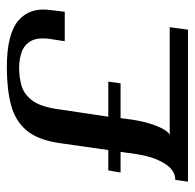

<svg xmlns="http://www.w3.org/2000/svg" viewBox="-24 -532 556 547"><g transform="rotate(-90 253.5 -258.0)"><path d="M42 -227H100L120 -367Q129 -428 156 -460Q183 -492 228 -504Q273 -516 336 -516Q430 -516 468.5 -483.5Q507 -451 499 -393L494 -351H410L417 -396Q421 -430 410 -448.5Q399 -467 378.5 -474Q358 -481 334 -481Q309 -481 284.5 -474.5Q260 -468 241.5 -444Q223 -420 216 -367L195 -227H295L290 -192H191L186 -155Q182 -130 175 -107.5Q168 -85 159.5 -70Q151 -55 143 -52H450L443 0H10L15 -36Q33 -36 47.5 -49Q62 -62 74 -91Q86 -120 92 -172L95 -192H36Z"/></g></svg>

Font: Genos Thin Medium
Style: Italic
Weight: 500
Italic angle: -8°
Version: Version 1.010